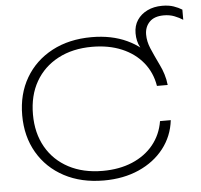

<svg xmlns="http://www.w3.org/2000/svg" viewBox="-59 -959 1080 1033"><g transform="rotate(-5 480.5 -442.5)"><path d="M461 -762Q569 -762 651.5 -723.5Q734 -685 774 -623L758 -620Q734 -653 716.5 -686Q699 -719 699 -762Q699 -803 719 -833Q739 -863 774 -880Q809 -897 854 -897Q890 -897 916 -888Q942 -879 961 -867V-812Q941 -825 915.5 -835Q890 -845 859 -845Q807 -845 781 -818Q755 -791 755 -750Q755 -713 771 -675Q787 -637 815 -579Q826 -557 835 -528.5Q844 -500 847 -470H789Q777 -543 733 -597Q689 -651 619 -680.5Q549 -710 459 -710Q354 -710 275.5 -668.5Q197 -627 154 -552Q111 -477 111 -375Q111 -274 154 -198.5Q197 -123 275.5 -81.5Q354 -40 459 -40Q549 -40 619 -69.5Q689 -99 733 -153Q777 -207 789 -280H847Q837 -194 785.5 -128Q734 -62 650.5 -25Q567 12 461 12Q339 12 247 -37Q155 -86 104 -173.5Q53 -261 53 -375Q53 -490 104 -577Q155 -664 247 -713Q339 -762 461 -762Z"/></g></svg>

Font: Unbounded ExtraLight
Style: Regular
Weight: 250
Designer: Luke Prowse, Jean-Baptiste Morizot, Fátima Lázaro, Florian Runge
Foundry: NaN
Version: Version 1.701;gftools[0.9.28.dev5+ged2979d]